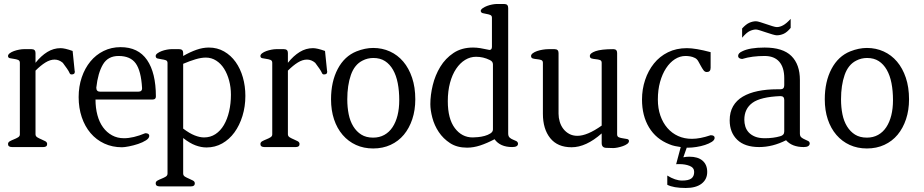

<svg xmlns="http://www.w3.org/2000/svg" viewBox="-20 -733 4606 957"><path d="M353 -376Q353 -368 348.5 -365Q344 -362 338 -362Q330 -361 326.5 -369.5Q323 -378 314 -391L293 -420Q274 -436 252 -436Q230 -436 206.5 -421.5Q183 -407 157 -381V-64Q157 -54 166 -48.5Q175 -43 186 -38.5Q197 -34 206 -29Q215 -24 215 -15Q215 0 196 0H40Q20 0 20 -15Q20 -24 29 -29Q38 -34 49.5 -38.5Q61 -43 70 -48.5Q79 -54 79 -63V-420Q79 -431 70 -434.5Q61 -438 49.5 -439.5Q38 -441 29 -443Q20 -445 20 -454Q20 -461 28.5 -467.5Q37 -474 49.5 -478.5Q62 -483 75.5 -485.5Q89 -488 99 -488H137Q157 -488 157 -469V-420Q185 -455 216 -474Q247 -493 282 -493Q303 -493 342 -479L352 -381Q352 -379 352.5 -378Q353 -377 353 -376Z M757 -252Q757 -237 741 -237H456Q456 -195 465.5 -159.5Q475 -124 493.5 -98.5Q512 -73 538.5 -58.5Q565 -44 598 -44Q644 -44 704 -69Q724 -69 724 -56Q724 -44 707.5 -33.5Q691 -23 668.5 -15.5Q646 -8 623 -3.5Q600 1 588 1Q540 1 500 -17.5Q460 -36 431.5 -69.5Q403 -103 387.5 -149Q372 -195 372 -249Q372 -302 387.5 -347.5Q403 -393 430.5 -426.5Q458 -460 496.5 -479Q535 -498 581 -498Q669 -498 713 -434Q757 -370 757 -252ZM688 -296Q683 -380 656.5 -417Q630 -454 571 -454Q518 -454 493 -411.5Q468 -369 460 -296Q460 -276 479 -276H669Q690 -276 688 -296Z M1203 -255Q1203 -202 1188.5 -155Q1174 -108 1148.5 -73Q1123 -38 1087.5 -18Q1052 2 1009 2Q983 2 954.5 -8.5Q926 -19 893 -45V132Q893 142 902 147.5Q911 153 922 157.5Q933 162 942 167Q951 172 951 181Q951 196 932 196H776Q756 196 756 181Q756 172 765 167Q774 162 785.5 157.5Q797 153 806 147.5Q815 142 815 132V-419Q815 -430 806 -433Q797 -436 785.5 -437.5Q774 -439 765 -441.5Q756 -444 756 -454Q756 -461 765 -467.5Q774 -474 786 -478.5Q798 -483 811.5 -485.5Q825 -488 834 -488H873Q893 -488 893 -469V-454Q928 -474 959.5 -485Q991 -496 1021 -496Q1063 -496 1097 -476.5Q1131 -457 1154.5 -424Q1178 -391 1190.5 -347.5Q1203 -304 1203 -255ZM1131 -261Q1131 -298 1122 -331.5Q1113 -365 1097 -390.5Q1081 -416 1057.5 -431Q1034 -446 1006 -446Q983 -446 954.5 -437.5Q926 -429 893 -415V-92Q925 -68 950.5 -58Q976 -48 997 -48Q1029 -48 1054 -64.5Q1079 -81 1096 -110Q1113 -139 1122 -178Q1131 -217 1131 -261Z M1611 -376Q1611 -368 1606.5 -365Q1602 -362 1596 -362Q1588 -361 1584.5 -369.5Q1581 -378 1572 -391L1551 -420Q1532 -436 1510 -436Q1488 -436 1464.5 -421.5Q1441 -407 1415 -381V-64Q1415 -54 1424 -48.5Q1433 -43 1444 -38.5Q1455 -34 1464 -29Q1473 -24 1473 -15Q1473 0 1454 0H1298Q1278 0 1278 -15Q1278 -24 1287 -29Q1296 -34 1307.5 -38.5Q1319 -43 1328 -48.5Q1337 -54 1337 -63V-420Q1337 -431 1328 -434.5Q1319 -438 1307.5 -439.5Q1296 -441 1287 -443Q1278 -445 1278 -454Q1278 -461 1286.5 -467.5Q1295 -474 1307.5 -478.5Q1320 -483 1333.5 -485.5Q1347 -488 1357 -488H1395Q1415 -488 1415 -469V-420Q1443 -455 1474 -474Q1505 -493 1540 -493Q1561 -493 1600 -479L1610 -381Q1610 -379 1610.5 -378Q1611 -377 1611 -376Z M2050 -238Q2050 -184 2035 -139Q2020 -94 1993 -61.5Q1966 -29 1927 -11Q1888 7 1840 7Q1793 7 1754.5 -10.5Q1716 -28 1688 -60.5Q1660 -93 1645 -138Q1630 -183 1630 -238Q1630 -326 1663.5 -389.5Q1697 -453 1757 -477Q1800 -494 1840 -494Q1885 -494 1923.5 -476.5Q1962 -459 1990 -426Q2018 -393 2034 -345.5Q2050 -298 2050 -238ZM1970 -234Q1970 -280 1962.5 -318.5Q1955 -357 1939 -385Q1923 -413 1899 -428.5Q1875 -444 1841 -444Q1812 -444 1787 -431Q1747 -411 1729 -359.5Q1711 -308 1711 -238Q1711 -198 1718 -163.5Q1725 -129 1741 -103Q1757 -77 1781 -62Q1805 -47 1840 -47Q1871 -47 1895.5 -60.5Q1920 -74 1936.5 -99Q1953 -124 1961.5 -158Q1970 -192 1970 -234Z M2562 -17Q2562 0 2533 0Q2473 0 2445 -39Q2407 -19 2373.5 -8Q2340 3 2308 3Q2258 3 2223.5 -19.5Q2189 -42 2167 -75Q2145 -108 2135 -146Q2125 -184 2125 -214Q2125 -259 2137 -308.5Q2149 -358 2174.5 -400Q2200 -442 2240.5 -469Q2281 -496 2338 -496Q2355 -496 2374 -493Q2393 -490 2415 -485Q2416 -485 2417 -484.5Q2418 -484 2419 -484Q2432 -484 2432 -500V-645Q2432 -655 2423.5 -658.5Q2415 -662 2405 -663.5Q2395 -665 2386 -667.5Q2377 -670 2376 -679Q2377 -686 2386.5 -692.5Q2396 -699 2408 -703.5Q2420 -708 2433 -710.5Q2446 -713 2454 -713H2494Q2513 -713 2513 -693V-68Q2513 -54 2520 -47.5Q2527 -41 2536 -37.5Q2545 -34 2553 -30Q2561 -26 2562 -17ZM2437 -412Q2437 -427 2421 -434Q2389 -450 2353 -450Q2324 -450 2298.5 -434.5Q2273 -419 2253.5 -390Q2234 -361 2223 -320Q2212 -279 2212 -229Q2212 -141 2247 -94.5Q2282 -48 2336 -48Q2345 -48 2362 -49.5Q2379 -51 2395.5 -55.5Q2412 -60 2424.5 -68Q2437 -76 2437 -88Z M3115 -30Q3115 -22 3106 -15.5Q3097 -9 3084 -4.5Q3071 0 3058 2.5Q3045 5 3037 5L3003 4Q2979 4 2979 -20V-68Q2901 1 2829 1Q2759 1 2722.5 -44.5Q2686 -90 2686 -166V-420Q2686 -431 2677 -434Q2668 -437 2656.5 -438Q2645 -439 2636 -441.5Q2627 -444 2627 -454Q2627 -461 2635.5 -467.5Q2644 -474 2657 -478.5Q2670 -483 2685.5 -485.5Q2701 -488 2715 -488H2744Q2764 -488 2764 -469V-166Q2764 -146 2770 -126Q2776 -106 2788 -90.5Q2800 -75 2817.5 -65.5Q2835 -56 2858 -56Q2907 -56 2979 -107V-420Q2979 -431 2970 -434Q2961 -437 2949.5 -438Q2938 -439 2929 -441.5Q2920 -444 2920 -454Q2920 -468 2948.5 -478Q2977 -488 3037 -488Q3056 -488 3056 -469V-63Q3056 -52 3065 -48.5Q3074 -45 3085.5 -43.5Q3097 -42 3106 -40Q3115 -38 3115 -30Z M3542 -46Q3542 -35 3528 -26Q3514 -17 3494 -10.5Q3474 -4 3451.5 -0.5Q3429 3 3413 3H3403L3386 51Q3401 48 3416 48Q3459 48 3482 68Q3505 88 3505 124Q3505 161 3477 182.5Q3449 204 3398 204Q3337 204 3306 188V142Q3346 167 3380 167Q3412 167 3426 156.5Q3440 146 3440 124Q3440 103 3418 94Q3396 85 3366 85H3358Q3351 85 3350 86L3373 0Q3359 -2 3344.5 -5Q3330 -8 3316 -14Q3250 -40 3215 -98Q3180 -156 3180 -237Q3180 -288 3195.5 -334.5Q3211 -381 3239.5 -416.5Q3268 -452 3309.5 -472.5Q3351 -493 3404 -493Q3447 -493 3522 -473V-395Q3522 -374 3503 -374Q3493 -374 3486.5 -383Q3480 -392 3473.5 -404Q3467 -416 3460.5 -427.5Q3454 -439 3444 -444Q3432 -450 3420 -452Q3408 -454 3397 -454Q3369 -454 3344 -438Q3319 -422 3300 -393Q3281 -364 3270 -324.5Q3259 -285 3259 -237Q3259 -193 3271.5 -157Q3284 -121 3306.5 -95Q3329 -69 3360 -55Q3391 -41 3429 -41Q3469 -41 3522 -59Q3542 -59 3542 -46Z M3921 -594Q3903 -572 3886 -564.5Q3869 -557 3852 -557Q3845 -557 3830 -561.5Q3815 -566 3798.5 -571.5Q3782 -577 3768 -581.5Q3754 -586 3748 -586Q3734 -586 3717.5 -578.5Q3701 -571 3679 -545V-591Q3698 -612 3715 -619.5Q3732 -627 3748 -627Q3755 -627 3769.5 -622.5Q3784 -618 3800 -612.5Q3816 -607 3830.5 -602.5Q3845 -598 3852 -598Q3867 -598 3883.5 -607Q3900 -616 3921 -639ZM4016 -17Q4014 0 3986 0Q3928 0 3898 -34Q3831 0 3764 0Q3692 0 3654.5 -36.5Q3617 -73 3617 -133Q3617 -174 3634 -203.5Q3651 -233 3682.5 -251.5Q3714 -270 3757.5 -279Q3801 -288 3854 -288H3870Q3889 -288 3889 -308V-343Q3889 -397 3864 -425.5Q3839 -454 3791 -454Q3761 -454 3733 -450.5Q3705 -447 3679 -439Q3659 -441 3659 -454Q3659 -468 3679 -477Q3716 -496 3791 -496Q3882 -496 3924.5 -454Q3967 -412 3967 -334V-67Q3967 -54 3974.5 -48Q3982 -42 3991.5 -38Q4001 -34 4008.5 -30Q4016 -26 4016 -17ZM3889 -235Q3889 -254 3870 -254Q3771 -250 3730.5 -220.5Q3690 -191 3690 -136Q3690 -119 3695 -102.5Q3700 -86 3712 -73Q3724 -60 3743.5 -52Q3763 -44 3792 -44Q3835 -44 3869 -54Q3889 -59 3889 -78Z M4511 -238Q4511 -184 4496 -139Q4481 -94 4454 -61.5Q4427 -29 4388 -11Q4349 7 4301 7Q4254 7 4215.5 -10.5Q4177 -28 4149 -60.5Q4121 -93 4106 -138Q4091 -183 4091 -238Q4091 -326 4124.5 -389.5Q4158 -453 4218 -477Q4261 -494 4301 -494Q4346 -494 4384.5 -476.5Q4423 -459 4451 -426Q4479 -393 4495 -345.5Q4511 -298 4511 -238ZM4431 -234Q4431 -280 4423.5 -318.5Q4416 -357 4400 -385Q4384 -413 4360 -428.5Q4336 -444 4302 -444Q4273 -444 4248 -431Q4208 -411 4190 -359.5Q4172 -308 4172 -238Q4172 -198 4179 -163.5Q4186 -129 4202 -103Q4218 -77 4242 -62Q4266 -47 4301 -47Q4332 -47 4356.5 -60.5Q4381 -74 4397.5 -99Q4414 -124 4422.5 -158Q4431 -192 4431 -234Z"/></svg>

Font: Jura
Style: Regular
Weight: 400
Designer: Ed Merritt
Foundry: Ten by Twenty
Version: Version 1.007